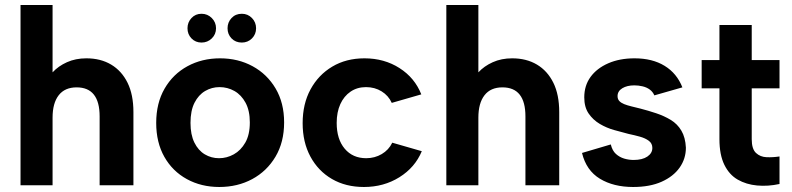

<svg xmlns="http://www.w3.org/2000/svg" viewBox="-20 -740 3163 767"><path d="M62 -720H190V-451Q213 -476 247.5 -491.5Q282 -507 325 -507Q382 -507 424 -482Q466 -457 489.5 -409.5Q513 -362 513 -292V0H378V-275Q378 -333 355 -362Q332 -391 286 -391Q239 -391 214.5 -359.5Q190 -328 190 -270V0H62Z M785 -570Q761 -570 745 -586.5Q729 -603 729 -627Q729 -651 745 -668Q761 -685 785 -685Q809 -685 826 -668Q843 -651 843 -627Q843 -603 826 -586.5Q809 -570 785 -570ZM946 -570Q921 -570 905 -586.5Q889 -603 889 -627Q889 -651 905 -668Q921 -685 946 -685Q970 -685 986.5 -668Q1003 -651 1003 -627Q1003 -603 986.5 -586.5Q970 -570 946 -570ZM856 7Q784 7 726.5 -24.5Q669 -56 636.5 -113.5Q604 -171 604 -249Q604 -328 637.5 -386Q671 -444 729 -475.5Q787 -507 859 -507Q931 -507 989 -475.5Q1047 -444 1081 -386.5Q1115 -329 1115 -251Q1115 -172 1080.5 -114Q1046 -56 987.5 -24.5Q929 7 856 7ZM855 -108Q886 -108 914 -123.5Q942 -139 960 -170.5Q978 -202 978 -251Q978 -298 961 -329.5Q944 -361 916.5 -376.5Q889 -392 857 -392Q826 -392 799.5 -376.5Q773 -361 757 -329.5Q741 -298 741 -249Q741 -202 756.5 -170.5Q772 -139 798 -123.5Q824 -108 855 -108Z M1434 7Q1361 7 1306 -25Q1251 -57 1220 -114.5Q1189 -172 1189 -248Q1189 -325 1220.5 -383Q1252 -441 1307.5 -474Q1363 -507 1436 -507Q1515 -507 1576 -468Q1637 -429 1663 -363L1545 -329Q1532 -358 1504.5 -375Q1477 -392 1442 -392Q1407 -392 1380.5 -374Q1354 -356 1339.5 -324Q1325 -292 1325 -249Q1325 -184 1357 -146Q1389 -108 1443 -108Q1477 -108 1505 -124.5Q1533 -141 1547 -170L1665 -136Q1638 -71 1575.5 -32Q1513 7 1434 7Z M1763 -720H1891V-451Q1914 -476 1948.5 -491.5Q1983 -507 2026 -507Q2083 -507 2125 -482Q2167 -457 2190.5 -409.5Q2214 -362 2214 -292V0H2079V-275Q2079 -333 2056 -362Q2033 -391 1987 -391Q1940 -391 1915.5 -359.5Q1891 -328 1891 -270V0H1763Z M2420 -163Q2426 -138 2440.5 -125Q2455 -112 2473.5 -106.5Q2492 -101 2511 -101Q2546 -101 2566 -114.5Q2586 -128 2586 -149Q2586 -167 2572 -177.5Q2558 -188 2536.5 -194Q2515 -200 2491 -205Q2464 -212 2433.5 -220.5Q2403 -229 2376 -245Q2349 -261 2331.5 -286.5Q2314 -312 2314 -351Q2314 -398 2339 -432.5Q2364 -467 2409.5 -487Q2455 -507 2515 -507Q2586 -507 2635 -477Q2684 -447 2706 -391L2594 -359Q2588 -373 2576 -382Q2564 -391 2547.5 -395Q2531 -399 2514 -399Q2485 -399 2466 -387.5Q2447 -376 2447 -356Q2447 -344 2454 -336.5Q2461 -329 2473.5 -324Q2486 -319 2502.5 -315Q2519 -311 2539 -306Q2570 -298 2601.5 -287.5Q2633 -277 2659.5 -261Q2686 -245 2702 -218Q2718 -191 2720 -150Q2720 -106 2695 -70.5Q2670 -35 2623 -14Q2576 7 2509 7Q2431 7 2376.5 -26Q2322 -59 2305 -129Z M2854 -500V-640H2983V-500H3094V-387H2983V-184Q2983 -145 3000 -129Q3017 -113 3042.5 -112Q3068 -111 3094 -115V-5Q3048 5 3004.5 1Q2961 -3 2927 -22.5Q2893 -42 2873.5 -82Q2854 -122 2854 -184V-387H2783V-500Z"/></svg>

Font: Albert Sans
Style: Bold
Weight: 700
Designer: Andreas Rasmussen
Foundry: a.Foundry
Version: Version 1.025